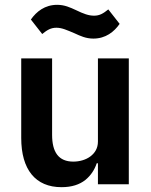

<svg xmlns="http://www.w3.org/2000/svg" viewBox="-20 -764 628 796"><path d="M386 -87H381C372 -60 357 -37 334 -18C310 1 278 12 235 12C127 12 68 -61 68 -192V-522H196V-205C196 -133 223 -94 284 -94C309 -94 335 -101 354 -115C373 -129 386 -149 386 -177V-522H514V0H386ZM367 -604C336 -604 313 -615 289 -626C258 -639 237 -649 214 -649C191 -649 176 -640 155 -623L108 -683C131 -716 166 -744 217 -744C248 -744 271 -733 295 -722C326 -707 347 -699 370 -699C393 -699 408 -708 429 -725L476 -665C453 -632 418 -604 367 -604Z"/></svg>

Font: Plexus Sans SemiBold
Style: Regular
Weight: 600
Version: Version 2.001;PS 002.001;hotconv 1.0.70;makeotf.lib2.5.58329